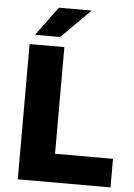

<svg xmlns="http://www.w3.org/2000/svg" viewBox="-60 -945 690 990"><g transform="rotate(5 285.0 -450.0)"><path d="M70 0V-700H250V-148H550V0ZM94 -750 204 -900H374L224 -750Z"/></g></svg>

Font: Golos Text
Style: Bold
Weight: 700
Designer: A.Korolkova, Vitaly Kuzmin
Foundry: ParaType Ltd
Version: Version 2.004